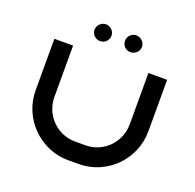

<svg xmlns="http://www.w3.org/2000/svg" viewBox="-125 -836 978 965"><g transform="rotate(20 364.5 -353.5)"><path d="M666 -549.8V-274.9Q666 -217.8 644.5 -167.7Q623 -117.7 585.7 -80.3Q548.3 -43 498.5 -21.5Q448.7 0 392.1 0H336.9Q280.3 0 230.5 -21.7Q180.7 -43.5 143.3 -80.8Q106 -118.2 84.5 -168.2Q63 -218.3 63 -274.9V-549.8H163.1V-274.9Q163.1 -238.8 176.8 -206.8Q190.4 -174.8 214.1 -151.1Q237.8 -127.4 269.3 -113.8Q300.8 -100.1 336.9 -100.1H392.1Q428.2 -100.1 460 -113.8Q491.7 -127.4 515.1 -151.1Q538.6 -174.8 552.2 -206.8Q565.9 -238.8 565.9 -274.9V-549.8ZM327.6 -662.1Q327.6 -652.8 324 -644.5Q320.3 -636.2 314.2 -630.1Q308.1 -624 299.8 -620.6Q291.5 -617.2 282.7 -617.2Q273.4 -617.2 265.1 -620.6Q256.8 -624 250.5 -630.1Q244.1 -636.2 240.5 -644.5Q236.8 -652.8 236.8 -662.1Q236.8 -670.9 240.5 -679.2Q244.1 -687.5 250.5 -693.6Q256.8 -699.7 265.1 -703.4Q273.4 -707 282.7 -707Q291.5 -707 299.8 -703.4Q308.1 -699.7 314.2 -693.6Q320.3 -687.5 324 -679.2Q327.6 -670.9 327.6 -662.1ZM490.7 -662.1Q490.7 -652.8 487.1 -644.5Q483.4 -636.2 477.1 -630.1Q470.7 -624 462.4 -620.6Q454.1 -617.2 444.8 -617.2Q435.5 -617.2 427.2 -620.6Q418.9 -624 412.8 -630.1Q406.7 -636.2 403.3 -644.5Q399.9 -652.8 399.9 -662.1Q399.9 -670.9 403.3 -679.2Q406.7 -687.5 412.8 -693.6Q418.9 -699.7 427.2 -703.4Q435.5 -707 444.8 -707Q454.1 -707 462.4 -703.4Q470.7 -699.7 477.1 -693.6Q483.4 -687.5 487.1 -679.2Q490.7 -670.9 490.7 -662.1Z"/></g></svg>

Font: Bruno Ace SC
Style: Regular
Weight: 400
Designer: Astigmatic (AOETI)
Foundry: Astigmatic (AOETI)
Version: Version 1.000